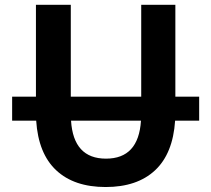

<svg xmlns="http://www.w3.org/2000/svg" viewBox="-20 -750 857 780"><path d="M29.3 -259.8V-357.4H126V-730.5H267.6V-357.4H553.7V-730.5H692.4V-357.4H789.1V-259.8H691.4Q682.6 -126 609.9 -58.1Q537.1 9.8 409.2 9.8Q281.2 9.8 208.5 -58.1Q135.7 -126 127 -259.8ZM268.6 -259.8Q278.3 -105.5 410.6 -105.5Q543 -105.5 552.7 -259.8Z"/></svg>

Font: GenEi M Gothic v2 Bold
Style: Regular
Weight: 700
Version: Version 2.0